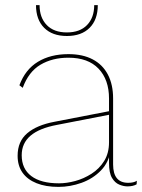

<svg xmlns="http://www.w3.org/2000/svg" viewBox="-20 -722 557 752"><path d="M407 -336Q407 -410 366 -453Q325 -496 248 -496Q185 -496 138.5 -468.5Q92 -441 69 -378L56 -388Q79 -450 128.5 -480Q178 -510 248 -510Q304 -510 343 -489.5Q382 -469 402.5 -430Q423 -391 423 -336V-78Q423 -6 482 -6Q504 -6 516 -14L515 0Q501 8 479 8Q464 8 447 1Q430 -6 418.5 -25.5Q407 -45 407 -84V-130L414 -136Q407 -87 375.5 -54.5Q344 -22 299.5 -6Q255 10 209 10Q159 10 123 -4.5Q87 -19 68 -46Q49 -73 49 -112Q49 -168 86.5 -200Q124 -232 193 -245L410 -287V-273L204 -233Q134 -220 99.5 -190.5Q65 -161 65 -114Q65 -61 102.5 -32.5Q140 -4 211 -4Q241 -4 274.5 -13Q308 -22 338.5 -41.5Q369 -61 388 -91.5Q407 -122 407 -165ZM363 -702Q363 -645 331 -613Q299 -581 242 -581Q185 -581 153 -613Q121 -645 121 -702H135Q135 -653 163 -624Q191 -595 242 -595Q293 -595 321 -624Q349 -653 349 -702Z"/></svg>

Font: Work Sans Thin
Style: Regular
Weight: 250
Designer: Wei Huang
Foundry: Wei Huang
Version: Version 2.012